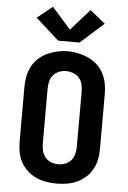

<svg xmlns="http://www.w3.org/2000/svg" viewBox="-64 -1036 728 1090"><g transform="rotate(5 300.0 -491.0)"><path d="M300 8Q270 8 240 3Q210 -2 183 -14.5Q156 -27 133.5 -47.5Q111 -68 96.5 -94.5Q82 -121 76.5 -150.5Q71 -180 71 -210V-525Q71 -555 77 -584.5Q83 -614 97 -640.5Q111 -667 133.5 -687.5Q156 -708 183.5 -720.5Q211 -733 240.5 -739.5Q270 -746 300 -746Q330 -746 359.5 -739.5Q389 -733 416.5 -720.5Q444 -708 466.5 -687.5Q489 -667 503 -640.5Q517 -614 523 -584.5Q529 -555 529 -525V-210Q529 -180 523.5 -150.5Q518 -121 503.5 -94.5Q489 -68 466.5 -47.5Q444 -27 417 -14.5Q390 -2 360 3Q330 8 300 8ZM300 -102Q321 -102 340.5 -109.5Q360 -117 373.5 -133Q387 -149 392 -169.5Q397 -190 397 -210V-525Q397 -545 392 -566Q387 -587 373.5 -602.5Q360 -618 339.5 -625.5Q319 -633 299 -633Q278 -633 258.5 -625Q239 -617 226 -601.5Q213 -586 208 -565.5Q203 -545 203 -525V-210Q203 -190 208 -169.5Q213 -149 226.5 -133Q240 -117 259.5 -109.5Q279 -102 300 -102ZM239 -801 106 -920 193 -990 300 -869 407 -990 494 -920 418 -852 361 -801Z"/></g></svg>

Font: Iosevka Custom XBdEx
Style: Regular
Weight: 800
Width: 7
Monospace: yes
Designer: Belleve Invis
Foundry: Belleve Invis
Version: Version 11.2.4; ttfautohint (v1.8.4)